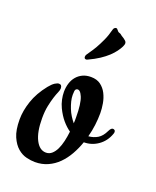

<svg xmlns="http://www.w3.org/2000/svg" viewBox="-120 -566 518 637"><g transform="rotate(20 138.5 -248.0)"><path d="M103 -34.7Q114.7 -34.7 123.5 -42.5Q132.3 -50.3 138.4 -63Q144.5 -75.7 148.4 -92.5Q152.3 -109.4 154.3 -127.4Q140.1 -137.2 126.7 -152.8Q113.3 -168.5 102.5 -190.9Q96.2 -204.1 93.3 -218Q90.3 -231.9 90.3 -244.6Q90.3 -260.7 94.7 -274.9Q99.1 -289.1 107.7 -299.3Q116.2 -309.6 128.9 -315.7Q141.6 -321.8 158.2 -321.8Q179.2 -321.8 192.6 -311.8Q206.1 -301.8 213.9 -286.4Q221.7 -271 224.9 -252.9Q228 -234.9 228 -219.2Q228 -198.7 225.3 -177.2Q222.7 -155.8 216.8 -133.8Q234.9 -135.3 249 -143.8Q263.2 -152.3 272.9 -172.9Q278.8 -185.1 285.2 -185.1Q288.6 -185.1 291.3 -183.1Q293.9 -181.2 293.9 -176.8Q293.9 -173.3 292.5 -169.9Q282.7 -142.1 260 -126Q237.3 -109.9 209.5 -109.9Q201.2 -85.9 189.2 -64.7Q177.2 -43.5 161.1 -27.3Q145 -11.2 124.5 -2Q104 7.3 79.1 7.3Q65.9 7.3 49.3 3.4Q32.7 -0.5 18.1 -12.9Q3.4 -25.4 -6.6 -48.1Q-16.6 -70.8 -16.6 -108.4Q-16.6 -139.2 -5.1 -173.3Q6.3 -207.5 33.2 -241.2Q43.5 -253.9 52 -259.3Q60.5 -264.6 65.9 -264.6Q76.7 -264.6 76.7 -251.5Q76.7 -245.6 72.8 -236.8Q68.8 -228 64.5 -214.4Q60.1 -200.7 56.2 -181.9Q52.2 -163.1 52.2 -137.7Q52.2 -88.9 66.2 -61.8Q80.1 -34.7 103 -34.7ZM157.2 -178.2Q157.2 -228 147.9 -249.8Q138.7 -271.5 127.4 -267.1Q122.6 -265.1 121.8 -258.3Q121.1 -251.5 121.1 -245.1Q121.1 -234.4 124 -222.7Q127 -210.9 131.6 -199.2Q136.2 -187.5 142.8 -177Q149.4 -166.5 156.7 -157.7Q157.2 -163.1 157.2 -168Q157.2 -172.9 157.2 -178.2ZM222.2 -474.1Q226.6 -470.2 226.6 -464.8Q226.6 -461.9 225.3 -458.7Q224.1 -455.6 223.1 -453.1Q218.8 -444.3 211.4 -434.3Q204.1 -424.3 192.9 -413.8Q181.6 -403.3 165.8 -392.8Q149.9 -382.3 127.9 -372.1Q125 -370.6 122.6 -370.6Q115.7 -370.6 115.7 -378.4Q115.7 -382.3 118.2 -386.2Q120.1 -389.6 126.7 -398.7Q133.3 -407.7 141.4 -421.6Q149.4 -435.5 157.7 -453.6Q166 -471.7 171.4 -493.2Q172.4 -498 175.5 -500.5Q178.7 -502.9 181.2 -502.9Q184.6 -502.9 187 -499Q191.4 -492.7 196 -491.5Q200.7 -490.2 202.6 -488.3Q207 -484.4 210.9 -482.4Q214.8 -480.5 222.2 -474.1Z"/></g></svg>

Font: Engagement
Style: Regular
Weight: 400
Designer: Astigmatic (AOETI)
Foundry: Astigmatic (AOETI)
Version: Version 1.000